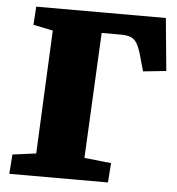

<svg xmlns="http://www.w3.org/2000/svg" viewBox="-51 -749 736 797"><g transform="rotate(5 317.0 -350.5)"><path d="M23 -81 121 -94 145 -608 63 -625 68 -701H608L629 -482L533 -472L513 -543Q504 -573 494 -588.5Q484 -604 468.5 -610Q453 -616 428 -616H348L322 -93L434 -81L428 0H17Z"/></g></svg>

Font: Literata ExtraBold
Style: Italic
Weight: 800
Italic angle: -2°
Designer: Latin by Veronika Burian and Jose Scaglione. Greek by Irene Vlachou. Cyrillic by Vera Evstafieva
Foundry: TypeTogether
Version: Version 3.002